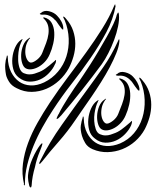

<svg xmlns="http://www.w3.org/2000/svg" viewBox="-20 -670 707 862"><path d="M227 -580Q230 -579 234.5 -572Q239 -565 244.5 -557.5Q250 -550 255 -543.5Q260 -537 263 -537Q264 -537 264 -541Q264 -545 264 -547Q263 -560 255 -574.5Q247 -589 236 -600Q223 -614 200.5 -619.5Q178 -625 164 -612Q162 -611 160 -609.5Q158 -608 159 -607Q161 -605 165 -604.5Q169 -604 170 -604Q187 -606 201.5 -599.5Q216 -593 227 -580ZM170 -433Q167 -425 161 -417Q155 -409 147.5 -403Q140 -397 132.5 -393Q125 -389 119 -389Q111 -389 104 -399Q97 -409 94.5 -424.5Q92 -440 95.5 -459Q99 -478 112 -496Q117 -498 114 -501L108 -497Q92 -486 84 -466Q76 -446 75 -425Q74 -404 79.5 -386.5Q85 -369 96 -363Q107 -357 122 -359Q137 -361 152.5 -369.5Q168 -378 181.5 -392.5Q195 -407 203 -426Q213 -448 219 -474.5Q225 -501 223.5 -525.5Q222 -550 211.5 -568Q201 -586 178 -592Q177 -592 175 -591.5Q173 -591 174 -589Q174 -589 178 -585Q192 -571 196 -554Q200 -537 197.5 -517.5Q195 -498 187 -476.5Q179 -455 170 -433ZM271 -578Q287 -538 288.5 -496Q290 -454 278 -416.5Q266 -379 240.5 -348.5Q215 -318 178 -300Q146 -285 117 -286.5Q88 -288 66 -303.5Q44 -319 30 -346.5Q16 -374 15 -412Q15 -414 14.5 -417.5Q14 -421 12 -421Q11 -421 10.5 -418.5Q10 -416 10 -415Q5 -401 3.5 -381.5Q2 -362 7 -334Q10 -320 21 -302.5Q32 -285 55 -274Q88 -257 122.5 -257.5Q157 -258 188.5 -271.5Q220 -285 246 -309Q272 -333 289 -364Q302 -389 310 -417Q318 -445 318 -474Q318 -503 308.5 -531.5Q299 -560 278 -584Q278 -585 272 -591Q266 -597 264 -595Q263 -593 266 -588Q269 -583 271 -578ZM227 -382Q229 -384 231 -392Q233 -400 230 -401Q230 -401 224 -395Q221 -392 218 -390Q201 -375 184 -362.5Q167 -350 148 -344Q146 -343 135.5 -339.5Q125 -336 112 -336Q99 -336 86.5 -341.5Q74 -347 68 -364Q62 -382 61.5 -400.5Q61 -419 63 -435.5Q65 -452 69.5 -465.5Q74 -479 78 -486Q79 -490 81 -492L82 -493Q81 -495 78 -493.5Q75 -492 73 -490Q58 -479 48 -457Q38 -435 35.5 -409.5Q33 -384 39.5 -360Q46 -336 64 -322Q87 -304 112 -303.5Q137 -303 159.5 -313Q182 -323 200 -342Q218 -361 227 -382ZM437 -382Q395 -325 347.5 -265Q300 -205 255 -152Q252 -149 244.5 -141.5Q237 -134 234 -137Q233 -137 237.5 -147Q242 -157 244 -159Q251 -174 262.5 -193.5Q274 -213 287 -233.5Q300 -254 313 -273Q326 -292 336 -306Q340 -312 353.5 -332Q367 -352 385 -380Q403 -408 422.5 -441Q442 -474 459.5 -505Q477 -536 489 -562Q501 -588 504 -603Q505 -605 506 -607Q507 -609 508 -611Q509 -613 510 -614Q512 -614 513 -610Q514 -606 514 -604Q516 -581 510 -551.5Q504 -522 492.5 -491Q481 -460 466.5 -431.5Q452 -403 437 -382ZM319 -132Q284 -80 243 -33.5Q202 13 170 54Q165 59 161.5 63.5Q158 68 158 65Q154 65 157 59Q160 53 163 47Q202 -31 257.5 -109.5Q313 -188 371 -267Q407 -316 444 -369Q481 -422 510 -486Q512 -491 512.5 -492Q513 -493 516 -493V-484Q514 -461 502 -431Q490 -401 472.5 -368Q455 -335 433.5 -301Q412 -267 390.5 -235.5Q369 -204 350 -177Q331 -150 319 -132ZM92 152Q92 163 90 162Q88 162 87 160Q86 158 88 157Q77 111 83 64.5Q89 18 106 -28Q123 -74 148.5 -119Q174 -164 203 -208Q243 -268 285.5 -324.5Q328 -381 367 -435Q406 -489 439 -541.5Q472 -594 493 -645Q495 -647 495 -649Q495 -651 497 -649Q499 -651 498 -647.5Q497 -644 499 -643Q488 -583 457.5 -525.5Q427 -468 387 -410Q347 -352 302 -294.5Q257 -237 218 -177Q193 -139 170.5 -98.5Q148 -58 130.5 -15.5Q113 27 102.5 69.5Q92 112 92 152ZM137 80Q131 100 127 121.5Q123 143 122 163Q122 165 120.5 169Q119 173 118 172Q113 169 112 166Q111 164 111 162Q106 143 105.5 126Q105 109 114 74Q118 60 126 41.5Q134 23 143 7.5Q152 -8 159.5 -18Q167 -28 170 -26Q171 -26 170 -22Q169 -18 167 -12Q165 -6 162.5 0Q160 6 159 9Q144 45 137 80ZM569 -306Q571 -305 575.5 -298Q580 -291 585.5 -283.5Q591 -276 596 -269.5Q601 -263 604 -263Q606 -263 606 -267Q606 -271 606 -273Q604 -286 596 -300.5Q588 -315 577 -326Q564 -340 541.5 -345.5Q519 -351 506 -338Q504 -337 501.5 -335.5Q499 -334 500 -333Q502 -331 506 -330.5Q510 -330 511 -330Q545 -334 569 -306ZM511 -159Q508 -151 502 -143Q496 -135 488.5 -129Q481 -123 473.5 -119Q466 -115 460 -115Q452 -115 445 -125Q438 -135 435.5 -150.5Q433 -166 436.5 -185Q440 -204 453 -222Q458 -225 455 -227L449 -223Q433 -212 425 -192Q417 -172 416 -151Q415 -130 420.5 -112.5Q426 -95 437 -89Q448 -83 463 -85Q478 -87 493.5 -95.5Q509 -104 522.5 -118.5Q536 -133 544 -152Q554 -174 560 -200.5Q566 -227 564.5 -251.5Q563 -276 552.5 -294Q542 -312 519 -318Q518 -318 516 -317.5Q514 -317 515 -315Q515 -315 519 -311Q534 -297 538 -280Q542 -263 539 -243.5Q536 -224 528 -202.5Q520 -181 511 -159ZM612 -304Q628 -264 629.5 -221.5Q631 -179 619 -140.5Q607 -102 581.5 -72Q556 -42 519 -26Q487 -13 458 -14.5Q429 -16 407 -31Q385 -46 371 -73Q357 -100 356 -138Q356 -140 355.5 -143.5Q355 -147 353 -147Q352 -147 351.5 -144.5Q351 -142 351 -141Q346 -127 343 -107.5Q340 -88 348 -60Q352 -46 362.5 -28Q373 -10 396 0Q429 14 463.5 13Q498 12 529.5 -0.5Q561 -13 587 -36Q613 -59 630 -90Q643 -115 651 -143Q659 -171 659 -200Q659 -229 649.5 -257.5Q640 -286 619 -310Q619 -311 613 -317Q607 -323 606 -321Q604 -319 607 -314Q610 -309 612 -304ZM569 -108Q570 -110 572 -118Q574 -126 571 -127Q571 -127 565 -121Q562 -118 559 -116Q542 -101 525 -88.5Q508 -76 489 -70Q487 -69 476.5 -65.5Q466 -62 453.5 -62Q441 -62 428.5 -67.5Q416 -73 410 -90Q404 -108 403 -126.5Q402 -145 404.5 -161.5Q407 -178 411 -191.5Q415 -205 419 -212Q420 -216 422 -218L423 -219Q422 -221 419 -219.5Q416 -218 414 -216Q399 -205 389 -183Q379 -161 376.5 -135.5Q374 -110 380.5 -86Q387 -62 406 -48Q428 -30 453 -29.5Q478 -29 500.5 -39Q523 -49 541.5 -68Q560 -87 569 -108Z"/></svg>

Font: Akronim
Style: Regular
Weight: 400
Designer: Grzegorz Klimczewski
Foundry: Fonty.PL
Version: Version 1.002